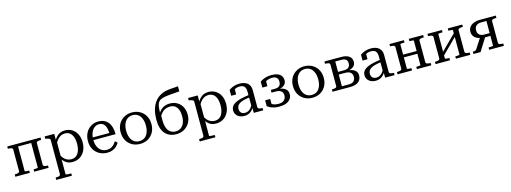

<svg xmlns="http://www.w3.org/2000/svg" viewBox="-7 -1827 8350 3137"><g transform="rotate(-15 4168.0 -258.5)"><path d="M118 -75V-437Q118 -459 95 -466Q72 -473 37 -473H36V-512H207V-49Q207 -46 218.5 -43.5Q230 -41 246.5 -40Q263 -39 279 -39H281V0H36V-39H37Q72 -39 95 -46Q118 -53 118 -75ZM429 -49V-512H599V-473H597Q563 -473 540.5 -466Q518 -459 518 -437V-75Q518 -53 540.5 -46Q563 -39 597 -39H599V0H355V-39H356Q370 -39 387 -40Q404 -41 416.5 -43.5Q429 -46 429 -49ZM180 -466V-512H471V-466Z M933 223H668V184H670Q693 184 711 181Q729 178 739.5 170Q750 162 750 148V-426Q750 -441 742 -448.5Q734 -456 718.5 -461Q703 -466 678 -471L668 -473V-512H831V-390L839 -382V174Q839 177 851.5 179.5Q864 182 881 183Q898 184 910 184H933ZM1003 10Q959 10 925 -4Q891 -18 862 -48Q833 -78 806 -125L816 -181Q839 -133 865.5 -101.5Q892 -70 925 -54.5Q958 -39 996 -39Q1034 -39 1063 -54.5Q1092 -70 1111 -99.5Q1130 -129 1140 -169.5Q1150 -210 1150 -260Q1150 -309 1140.5 -348Q1131 -387 1112.5 -415.5Q1094 -444 1066 -459Q1038 -474 1002 -474Q960 -474 926.5 -456Q893 -438 866.5 -404Q840 -370 816 -321L808 -376Q836 -425 865 -457.5Q894 -490 929.5 -506Q965 -522 1012 -522Q1080 -522 1132.5 -489.5Q1185 -457 1214.5 -398Q1244 -339 1244 -260Q1244 -181 1214 -120Q1184 -59 1129.5 -24.5Q1075 10 1003 10Z M1422 -252Q1422 -200 1435 -160Q1448 -120 1471.5 -92.5Q1495 -65 1527 -51Q1559 -37 1597 -37Q1638 -37 1668 -52Q1698 -67 1719.5 -90.5Q1741 -114 1756 -140L1794 -106Q1776 -72 1747 -45.5Q1718 -19 1680 -4.5Q1642 10 1593 10Q1520 10 1460.5 -22Q1401 -54 1366.5 -113.5Q1332 -173 1332 -254Q1332 -334 1364 -394Q1396 -454 1451.5 -488Q1507 -522 1575 -522Q1629 -522 1670 -504.5Q1711 -487 1739.5 -453Q1768 -419 1783 -367.5Q1798 -316 1798 -248H1400V-293H1733L1705 -276Q1704 -326 1696 -363.5Q1688 -401 1672 -425.5Q1656 -450 1632 -463Q1608 -476 1575 -476Q1543 -476 1515 -460.5Q1487 -445 1466 -416Q1445 -387 1433.5 -345.5Q1422 -304 1422 -252Z M2407 -256Q2407 -178 2373.5 -117.5Q2340 -57 2281 -23.5Q2222 10 2146 10Q2070 10 2011 -23.5Q1952 -57 1918.5 -117.5Q1885 -178 1885 -256Q1885 -314 1904 -363Q1923 -412 1958.5 -447.5Q1994 -483 2041.5 -502.5Q2089 -522 2146 -522Q2203 -522 2250.5 -502.5Q2298 -483 2333.5 -447.5Q2369 -412 2388 -363Q2407 -314 2407 -256ZM1979 -256Q1979 -191 1998.5 -141Q2018 -91 2055.5 -64Q2093 -37 2146 -37Q2200 -37 2237 -64Q2274 -91 2293.5 -140.5Q2313 -190 2313 -256Q2313 -322 2293.5 -371.5Q2274 -421 2237 -448.5Q2200 -476 2146 -476Q2093 -476 2055.5 -448Q2018 -420 1998.5 -371Q1979 -322 1979 -256Z M2844 -729 2985 -740V-654L2844 -643Q2773 -637 2726.5 -628Q2680 -619 2653 -602Q2626 -585 2612.5 -555.5Q2599 -526 2594.5 -479Q2590 -432 2587 -364L2596 -365Q2596 -346 2596 -330.5Q2596 -315 2596 -300.5Q2596 -286 2596 -270Q2596 -214 2606 -171Q2616 -128 2637 -98Q2658 -68 2688.5 -52.5Q2719 -37 2760 -37Q2811 -37 2848 -63Q2885 -89 2905 -137Q2925 -185 2925 -249Q2925 -312 2908 -358Q2891 -404 2857 -429Q2823 -454 2774 -454Q2731 -454 2695 -439Q2659 -424 2631 -393Q2603 -362 2580 -315V-383Q2602 -423 2631.5 -449.5Q2661 -476 2698 -489.5Q2735 -503 2780 -503Q2852 -503 2906 -471Q2960 -439 2989.5 -382Q3019 -325 3019 -249Q3019 -173 2985 -114.5Q2951 -56 2892.5 -23Q2834 10 2761 10Q2701 10 2653 -9.5Q2605 -29 2571 -68Q2537 -107 2519.5 -166Q2502 -225 2502 -303Q2502 -385 2520.5 -459Q2539 -533 2579.5 -591Q2620 -649 2685 -685Q2750 -721 2844 -729Z M3360 223H3095V184H3097Q3120 184 3138 181Q3156 178 3166.5 170Q3177 162 3177 148V-426Q3177 -441 3169 -448.5Q3161 -456 3145.5 -461Q3130 -466 3105 -471L3095 -473V-512H3258V-390L3266 -382V174Q3266 177 3278.5 179.5Q3291 182 3308 183Q3325 184 3337 184H3360ZM3430 10Q3386 10 3352 -4Q3318 -18 3289 -48Q3260 -78 3233 -125L3243 -181Q3266 -133 3292.5 -101.5Q3319 -70 3352 -54.5Q3385 -39 3423 -39Q3461 -39 3490 -54.5Q3519 -70 3538 -99.5Q3557 -129 3567 -169.5Q3577 -210 3577 -260Q3577 -309 3567.5 -348Q3558 -387 3539.5 -415.5Q3521 -444 3493 -459Q3465 -474 3429 -474Q3387 -474 3353.5 -456Q3320 -438 3293.5 -404Q3267 -370 3243 -321L3235 -376Q3263 -425 3292 -457.5Q3321 -490 3356.5 -506Q3392 -522 3439 -522Q3507 -522 3559.5 -489.5Q3612 -457 3641.5 -398Q3671 -339 3671 -260Q3671 -181 3641 -120Q3611 -59 3556.5 -24.5Q3502 10 3430 10Z M4088 -306 4087 -263Q4037 -259 3997.5 -251Q3958 -243 3929 -231.5Q3900 -220 3881 -204.5Q3862 -189 3853 -169Q3844 -149 3844 -124Q3844 -96 3855 -76.5Q3866 -57 3886 -47Q3906 -37 3932 -37Q3968 -37 3995 -53Q4022 -69 4042.5 -97.5Q4063 -126 4079 -164L4087 -119Q4072 -80 4046 -50.5Q4020 -21 3986.5 -5.5Q3953 10 3910 10Q3867 10 3831.5 -6Q3796 -22 3774.5 -52.5Q3753 -83 3753 -124Q3753 -165 3774.5 -195Q3796 -225 3838.5 -246.5Q3881 -268 3943.5 -282Q4006 -296 4088 -306ZM4069 0V-104H4060V-356Q4060 -401 4048.5 -427Q4037 -453 4014.5 -464.5Q3992 -476 3958 -476Q3906 -476 3873.5 -455Q3841 -434 3821 -404Q3821 -419 3824.5 -430.5Q3828 -442 3834.5 -450.5Q3841 -459 3850 -464Q3859 -469 3869 -471V-365H3785V-463Q3799 -475 3824.5 -488.5Q3850 -502 3886 -512Q3922 -522 3965 -522Q4003 -522 4036 -513.5Q4069 -505 4094.5 -486Q4120 -467 4134.5 -436.5Q4149 -406 4149 -362V-75Q4149 -61 4159.5 -53Q4170 -45 4188 -42Q4206 -39 4228 -39H4229V0Z M4497 -37Q4564 -37 4595.5 -67.5Q4627 -98 4627 -148Q4627 -180 4613.5 -201Q4600 -222 4573.5 -233Q4547 -244 4505 -244H4435V-290H4503Q4541 -290 4563.5 -301.5Q4586 -313 4596 -334.5Q4606 -356 4606 -383Q4606 -428 4582 -452Q4558 -476 4505 -476Q4470 -476 4440 -466.5Q4410 -457 4387.5 -441Q4365 -425 4352 -405Q4349 -416 4352 -425.5Q4355 -435 4362 -442.5Q4369 -450 4378 -455Q4387 -460 4397 -461V-363H4311V-462Q4326 -475 4354 -489Q4382 -503 4420.5 -512.5Q4459 -522 4507 -522Q4567 -522 4609 -505.5Q4651 -489 4672 -458.5Q4693 -428 4693 -384Q4693 -346 4671.5 -318.5Q4650 -291 4608.5 -277Q4567 -263 4508 -263L4548 -285V-253L4521 -275Q4566 -275 4602 -267Q4638 -259 4663.5 -243Q4689 -227 4702.5 -203.5Q4716 -180 4716 -148Q4716 -97 4689.5 -61.5Q4663 -26 4614 -8Q4565 10 4497 10Q4450 10 4411 0.5Q4372 -9 4344 -23.5Q4316 -38 4301 -50V-150H4387V-51Q4376 -53 4367 -57.5Q4358 -62 4351.5 -70Q4345 -78 4342 -87.5Q4339 -97 4342 -108Q4354 -88 4377 -71.5Q4400 -55 4431.5 -46Q4463 -37 4497 -37Z M5322 -256Q5322 -178 5288.5 -117.5Q5255 -57 5196 -23.5Q5137 10 5061 10Q4985 10 4926 -23.5Q4867 -57 4833.5 -117.5Q4800 -178 4800 -256Q4800 -314 4819 -363Q4838 -412 4873.5 -447.5Q4909 -483 4956.5 -502.5Q5004 -522 5061 -522Q5118 -522 5165.5 -502.5Q5213 -483 5248.5 -447.5Q5284 -412 5303 -363Q5322 -314 5322 -256ZM4894 -256Q4894 -191 4913.5 -141Q4933 -91 4970.5 -64Q5008 -37 5061 -37Q5115 -37 5152 -64Q5189 -91 5208.5 -140.5Q5228 -190 5228 -256Q5228 -322 5208.5 -371.5Q5189 -421 5152 -448.5Q5115 -476 5061 -476Q5008 -476 4970.5 -448Q4933 -420 4913.5 -371Q4894 -322 4894 -256Z M5401 -512H5687Q5773 -512 5818.5 -478.5Q5864 -445 5864 -384Q5864 -346 5842.5 -318.5Q5821 -291 5780 -277Q5739 -263 5681 -263L5720 -285V-253L5693 -275Q5754 -275 5798 -260.5Q5842 -246 5866 -218Q5890 -190 5890 -148Q5890 -76 5840 -38Q5790 0 5703 0H5401V-39H5402Q5437 -39 5460 -46Q5483 -53 5483 -75V-437Q5483 -459 5460 -466Q5437 -473 5402 -473H5401ZM5572 -47H5693Q5748 -47 5774.5 -74.5Q5801 -102 5801 -148Q5801 -196 5770.5 -220.5Q5740 -245 5678 -245H5562V-290H5674Q5712 -290 5734.5 -301.5Q5757 -313 5767 -334.5Q5777 -356 5777 -382Q5777 -423 5753.5 -444.5Q5730 -466 5678 -466H5572Z M6310 -306 6309 -263Q6259 -259 6219.5 -251Q6180 -243 6151 -231.5Q6122 -220 6103 -204.5Q6084 -189 6075 -169Q6066 -149 6066 -124Q6066 -96 6077 -76.5Q6088 -57 6108 -47Q6128 -37 6154 -37Q6190 -37 6217 -53Q6244 -69 6264.5 -97.5Q6285 -126 6301 -164L6309 -119Q6294 -80 6268 -50.5Q6242 -21 6208.5 -5.5Q6175 10 6132 10Q6089 10 6053.5 -6Q6018 -22 5996.5 -52.5Q5975 -83 5975 -124Q5975 -165 5996.5 -195Q6018 -225 6060.5 -246.5Q6103 -268 6165.5 -282Q6228 -296 6310 -306ZM6291 0V-104H6282V-356Q6282 -401 6270.5 -427Q6259 -453 6236.5 -464.5Q6214 -476 6180 -476Q6128 -476 6095.5 -455Q6063 -434 6043 -404Q6043 -419 6046.5 -430.5Q6050 -442 6056.5 -450.5Q6063 -459 6072 -464Q6081 -469 6091 -471V-365H6007V-463Q6021 -475 6046.5 -488.5Q6072 -502 6108 -512Q6144 -522 6187 -522Q6225 -522 6258 -513.5Q6291 -505 6316.5 -486Q6342 -467 6356.5 -436.5Q6371 -406 6371 -362V-75Q6371 -61 6381.5 -53Q6392 -45 6410 -42Q6428 -39 6450 -39H6451V0Z M6583 -75V-437Q6583 -459 6560 -466Q6537 -473 6502 -473H6501V-512H6746V-473H6744Q6728 -473 6711.5 -472Q6695 -471 6683.5 -469Q6672 -467 6672 -463V-49Q6672 -46 6683.5 -43.5Q6695 -41 6711.5 -40Q6728 -39 6744 -39H6746V0H6501V-39H6502Q6537 -39 6560 -46Q6583 -53 6583 -75ZM6901 -49V-463Q6901 -467 6889 -469Q6877 -471 6860 -472Q6843 -473 6829 -473H6828V-512H7072V-473H7070Q7036 -473 7013 -466Q6990 -459 6990 -437V-75Q6990 -53 7013 -46Q7036 -39 7070 -39H7072V0H6828V-39H6829Q6843 -39 6860 -40Q6877 -41 6889 -43.5Q6901 -46 6901 -49ZM6645 -241V-287H6936V-241Z M7226 -75V-437Q7226 -459 7203 -466Q7180 -473 7145 -473H7144V-512H7389V-473H7387Q7371 -473 7354.5 -472Q7338 -471 7326.5 -469Q7315 -467 7315 -463V-49Q7315 -46 7326.5 -43.5Q7338 -41 7354.5 -40Q7371 -39 7387 -39H7389V0H7144V-39H7145Q7180 -39 7203 -46Q7226 -53 7226 -75ZM7562 -49V-463Q7562 -467 7549.5 -469Q7537 -471 7520 -472Q7503 -473 7489 -473H7488V-512H7732V-473H7731Q7696 -473 7673.5 -466Q7651 -459 7651 -437V-75Q7651 -53 7673.5 -46Q7696 -39 7731 -39H7732V0H7488V-39H7489Q7503 -39 7520 -40Q7537 -41 7549.5 -43.5Q7562 -46 7562 -49ZM7301 -88 7270 -119 7575 -423 7606 -392Z M8129 -466H8042Q7983 -466 7954.5 -437.5Q7926 -409 7926 -361Q7926 -314 7954.5 -287.5Q7983 -261 8039 -261H8158V-214H8030L8012 -218Q7954 -221 7913.5 -239Q7873 -257 7851.5 -288Q7830 -319 7830 -361Q7830 -406 7854 -440Q7878 -474 7925 -493Q7972 -512 8040 -512H8300V-473H8299Q8264 -473 8241 -466Q8218 -459 8218 -437V-75Q8218 -53 8241 -46Q8264 -39 8299 -39H8300V0H8051V-39H8057Q8073 -39 8090 -40Q8107 -41 8118 -43.5Q8129 -46 8129 -49ZM7962 -239 8045 -224 7905 0H7785V-39H7794Q7811 -39 7822 -42Q7833 -45 7841 -53Q7849 -61 7857 -75Z"/></g></svg>

Font: Roboto Serif 72pt
Style: Regular
Weight: 400
Designer: Greg Gazdowicz
Foundry: Commercial Type
Version: Version 1.008